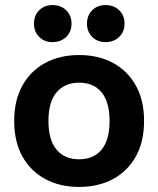

<svg xmlns="http://www.w3.org/2000/svg" viewBox="-20 -727 624 757"><path d="M292 -510Q368 -510 425.5 -479Q483 -448 515.5 -390Q548 -332 548 -250Q548 -168 515.5 -110Q483 -52 425.5 -21Q368 10 292 10Q216 10 158.5 -21Q101 -52 68.5 -110Q36 -168 36 -250Q36 -332 68.5 -390Q101 -448 158.5 -479Q216 -510 292 -510ZM292 -401Q235 -401 203 -363Q171 -325 171 -250Q171 -175 203 -137Q235 -99 292 -99Q349 -99 380.5 -137Q412 -175 412 -250Q412 -325 380.5 -363Q349 -401 292 -401ZM187 -707Q220 -707 241 -686.5Q262 -666 262 -634Q262 -602 241 -581.5Q220 -561 187 -561Q155 -561 134.5 -581.5Q114 -602 114 -634Q114 -666 134.5 -686.5Q155 -707 187 -707ZM396 -707Q429 -707 450 -686.5Q471 -666 471 -634Q471 -602 450 -581.5Q429 -561 396 -561Q364 -561 343.5 -581.5Q323 -602 323 -634Q323 -666 343.5 -686.5Q364 -707 396 -707Z"/></svg>

Font: Prodigy Sans SemiBold
Style: Regular
Weight: 600
Designer: Wei Huang
Foundry: Wei Huang
Version: Version 1.003; ttfautohint (v1.8.3)